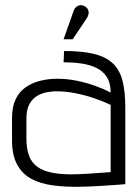

<svg xmlns="http://www.w3.org/2000/svg" viewBox="-20 -704 536 734"><path d="M311 -633Q317 -642 318.5 -650.5Q320 -659 316.5 -667Q313 -675 304 -680Q295 -685 286.5 -684Q278 -683 271 -677Q264 -671 261 -661L223 -554H258ZM403 -350Q377 -364 343.5 -376Q310 -388 273 -395.5Q236 -403 199 -403Q166 -403 135 -395.5Q104 -388 79 -371Q54 -354 40 -325Q26 -296 26 -253V-167Q26 -111 45.5 -75Q65 -39 99.5 -20.5Q134 -2 181 4.5Q228 11 282 10Q298 10 321 9Q344 8 368.5 6.5Q393 5 414 3.5Q435 2 447.5 1Q460 0 459 0V-293Q459 -355 448 -396.5Q437 -438 410.5 -462.5Q384 -487 339 -498Q294 -509 225 -509L223 -466Q257 -466 289.5 -461.5Q322 -457 347.5 -445Q373 -433 388 -410Q403 -387 403 -350ZM403 -303V-46Q403 -46 397.5 -45.5Q392 -45 380.5 -44.5Q369 -44 353.5 -42.5Q338 -41 319 -40Q300 -39 277 -38Q221 -36 183 -43Q145 -50 122.5 -66.5Q100 -83 90.5 -110Q81 -137 81 -174V-251Q81 -286 93 -307Q105 -328 123 -338Q141 -348 160 -351.5Q179 -355 194 -355Q230 -355 266.5 -348Q303 -341 338.5 -329Q374 -317 403 -303Z"/></svg>

Font: AdventPro_ExpandedRegular
Style: ExpandedRegular
Weight: 400
Width: 7
Designer: VivaRado, Andreas Kalpakidis
Foundry: VivaRado, Andreas Kalpakidis
Version: Version 3.000